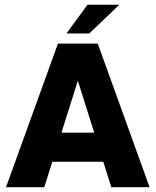

<svg xmlns="http://www.w3.org/2000/svg" viewBox="-20 -776 645 796"><path d="M474.6 -756.3H342.8L255.4 -637.2H350.1ZM441.4 0H600.1L385.3 -595.2H220.2L4.9 0H163.6L196.8 -105.5H408.2ZM234.9 -226.1 302.7 -441.4 370.6 -226.1Z"/></svg>

Font: Now Black
Style: Regular
Weight: 400
Designer: Alfredo Marco Pradil
Foundry: Alfredo Marco Pradil
Version: Version 1.200;hotconv 1.0.109;makeotfexe 2.5.65596